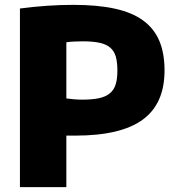

<svg xmlns="http://www.w3.org/2000/svg" viewBox="-20 -770 716 790"><path d="M62 -735Q176 -750 282 -750Q381 -750 452 -734.5Q523 -719 568.5 -686Q614 -653 635.5 -602Q657 -551 657 -480Q657 -343 567 -277.5Q477 -212 290 -212H253V0H62ZM318 -360Q360 -360 387.5 -366Q415 -372 432 -386Q449 -400 456 -423Q463 -446 463 -480Q463 -514 456.5 -537Q450 -560 433.5 -574Q417 -588 389.5 -594Q362 -600 320 -600Q304 -600 284 -599Q264 -598 253 -596V-365Q266 -363 284 -361.5Q302 -360 318 -360Z"/></svg>

Font: Encode Sans Narrow
Style: ExtraBold
Weight: 800
Designer: Pablo Impallari, Andres Torresi
Foundry: Pablo Impallari, Andres Torresi
Version: Version 1.000; ttfautohint (v1.00) -l 8 -r 50 -G 200 -x 14 -